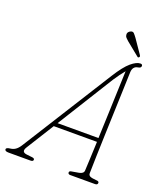

<svg xmlns="http://www.w3.org/2000/svg" viewBox="-196 -951 884 1050"><g transform="rotate(20 246.0 -426.5)"><path d="M63 -59.5Q43.5 -28 78 -24L109 -20.5Q125 -19 124 -10Q124 0 107 0H-19.5Q-41.5 0 -41.5 -12Q-41 -21.5 -18.5 -24Q-2.5 -25.5 10.8 -34.2Q24 -43 36 -61.5L366.5 -587Q407 -651.5 438.2 -678Q469.5 -704.5 492 -704.5Q504 -704.5 504 -694.5Q504 -682.5 487 -680Q457 -675.5 455.5 -641Q454 -597 452 -536Q450 -475 447.5 -406.5Q445 -338 442.8 -270.2Q440.5 -202.5 438.8 -144.2Q437 -86 436.5 -46.5Q436 -34.5 446.2 -29.2Q456.5 -24 485.5 -22Q499 -21.5 499 -11.5Q498 0 484 0H337.5Q334 0 330 -2.8Q326 -5.5 326.5 -10.5Q326.5 -18.5 337 -20.5L380.5 -28Q407 -33 407.5 -51.5Q409 -81.5 411 -125.2Q413 -169 415 -220.5H163.5ZM381 -570 177.5 -243H415.5Q418 -310.5 420.8 -382.8Q423.5 -455 425.8 -521.2Q428 -587.5 430 -637Q419.5 -624.5 406 -606.2Q392.5 -588 381 -570ZM418.5 -826.5 473.5 -746.5Q475 -744 475.8 -740.5Q476.5 -737 473.5 -734.5Q468 -729.5 464 -733.5L386.5 -796.5Q378.5 -803.5 372.2 -810.2Q366 -817 365.5 -825.5Q363 -843 383 -851.5Q394 -855.5 401 -848.2Q408 -841 418.5 -826.5Z"/></g></svg>

Font: Fraunces 144pt S100 Thin
Style: Italic
Weight: 100
Italic angle: -16°
Version: Version 1.000; ttfautohint (v1.8.3)